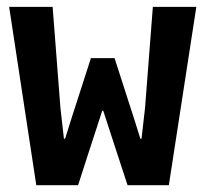

<svg xmlns="http://www.w3.org/2000/svg" viewBox="-20 -543 602 563"><path d="M209 0H86.4L6.8 -522.9H134.3L157.2 -226.6L167.5 -136.2H170.9L189.9 -196.8L246.6 -372.6H315.9L372.6 -196.8L391.6 -136.2H395L405.3 -226.6L428.2 -522.9H555.7L475.1 0H354L322.8 -95.2L282.7 -218.3H279.8L239.7 -95.2Z"/></svg>

Font: Reddit Mono
Style: Bold
Weight: 700
Designer: Stephen Hutchings
Foundry: Reddit
Version: Version 1.009